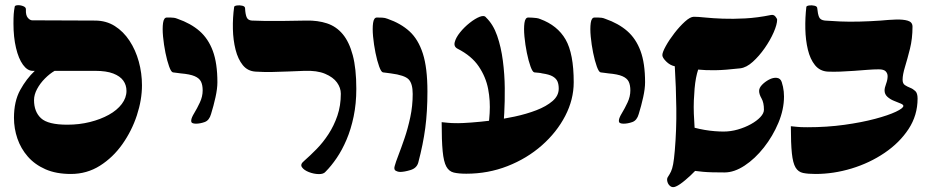

<svg xmlns="http://www.w3.org/2000/svg" viewBox="-20 -673 3656 756"><path d="M259 12Q201 12 159 -6.5Q117 -25 89.5 -56.5Q62 -88 48.5 -127.5Q35 -167 35 -209Q35 -274 59.5 -318.5Q84 -363 117 -394H109Q88 -394 70.5 -418Q53 -442 43 -484.5Q33 -527 33 -580Q33 -604 34 -617.5Q35 -631 38 -647Q39 -652 50 -652.5Q61 -653 72 -648.5Q83 -644 82 -635Q81 -613 89.5 -603Q98 -593 107 -593Q170 -593 234.5 -592.5Q299 -592 354 -592Q398 -592 432 -570.5Q466 -549 490 -512.5Q514 -476 526.5 -430.5Q539 -385 539 -337Q539 -280 519 -219Q499 -158 462 -105.5Q425 -53 373.5 -20.5Q322 12 259 12ZM245 -182Q292 -182 334 -192.5Q376 -203 408.5 -221Q441 -239 459.5 -263.5Q478 -288 478 -315Q478 -338 465.5 -355.5Q453 -373 426 -383.5Q399 -394 355 -394H195Q176 -383 157 -364Q138 -345 126 -322.5Q114 -300 114 -279Q114 -233 141.5 -207.5Q169 -182 245 -182Z M751 -186Q743 -186 737.5 -188.5Q732 -191 733 -200Q734 -210 745 -228Q756 -246 767 -269.5Q778 -293 778 -317Q778 -338 771.5 -351.5Q765 -365 746.5 -373Q728 -381 692 -384Q685 -385 677 -386Q669 -387 661 -388Q654 -389 646 -411Q638 -433 631.5 -465Q625 -497 622 -529Q619 -561 622 -582.5Q625 -604 637 -604Q644 -604 651 -604Q658 -604 665 -603Q672 -602 679 -599Q731 -581 765.5 -551Q800 -521 818 -472.5Q836 -424 836 -349Q836 -324 828.5 -290Q821 -256 811 -224Q804 -199 786 -192.5Q768 -186 751 -186Z M902 -646Q903 -650 913 -651.5Q923 -653 934 -650.5Q945 -648 945 -640Q946 -618 951 -605.5Q956 -593 972 -592Q998 -591 1025 -590.5Q1052 -590 1089.5 -590.5Q1127 -591 1186 -592Q1231 -593 1267.5 -581Q1304 -569 1329.5 -538.5Q1355 -508 1369 -455.5Q1383 -403 1383 -323Q1383 -265 1372.5 -214.5Q1362 -164 1344.5 -123Q1327 -82 1305.5 -50.5Q1284 -19 1262 3Q1254 13 1234.5 12.5Q1215 12 1196 4.5Q1177 -3 1169 -14.5Q1161 -26 1177 -39Q1201 -60 1226.5 -86Q1252 -112 1273.5 -145Q1295 -178 1308.5 -217.5Q1322 -257 1322 -304Q1322 -327 1307 -348Q1292 -369 1260 -382.5Q1228 -396 1178 -394Q1147 -393 1114.5 -391.5Q1082 -390 1049.5 -389.5Q1017 -389 986 -391Q955 -393 936 -416.5Q917 -440 907.5 -477.5Q898 -515 897 -559Q896 -603 902 -646Z M1555 4Q1547 4 1538.5 -0.5Q1530 -5 1534 -19Q1538 -34 1549 -62.5Q1560 -91 1573 -129Q1586 -167 1595.5 -211.5Q1605 -256 1605 -303Q1605 -344 1589 -360.5Q1573 -377 1519 -384Q1512 -385 1504 -386Q1496 -387 1488 -388Q1481 -389 1473 -411Q1465 -433 1458.5 -465Q1452 -497 1449 -529Q1446 -561 1449 -582.5Q1452 -604 1464 -604Q1475 -604 1485.5 -603.5Q1496 -603 1506 -599Q1558 -581 1592.5 -549.5Q1627 -518 1645 -462Q1663 -406 1663 -313Q1663 -233 1654.5 -169Q1646 -105 1627 -33Q1621 -11 1596.5 -3.5Q1572 4 1555 4Z M1816 11Q1786 11 1767 6.5Q1748 2 1737.5 -17Q1727 -36 1723 -77.5Q1719 -119 1719 -192Q1733 -191 1744 -189.5Q1755 -188 1784 -188Q1800 -188 1835 -190.5Q1870 -193 1915 -198.5Q1960 -204 2006.5 -214Q2053 -224 2092 -239Q2131 -254 2155.5 -275Q2180 -296 2180 -324Q2180 -341 2175 -352.5Q2170 -364 2156.5 -372Q2143 -380 2115 -384Q2108 -386 2100 -386.5Q2092 -387 2084 -388Q2077 -389 2069 -411Q2061 -433 2054.5 -465Q2048 -497 2045 -529Q2042 -561 2045 -582.5Q2048 -604 2060 -604Q2067 -604 2075.5 -603.5Q2084 -603 2092 -602Q2100 -601 2107 -598Q2175 -573 2207 -517.5Q2239 -462 2239 -349Q2239 -281 2205.5 -216.5Q2172 -152 2113.5 -100.5Q2055 -49 1978.5 -19Q1902 11 1816 11ZM1897 -135Q1905 -179 1908 -227.5Q1911 -276 1902 -323Q1893 -370 1865 -411.5Q1837 -453 1782 -481Q1766 -489 1770.5 -507Q1775 -525 1791.5 -545.5Q1808 -566 1829.5 -583Q1851 -600 1869 -607Q1887 -614 1894 -604Q1922 -577 1937.5 -532.5Q1953 -488 1960 -434Q1967 -380 1967.5 -326.5Q1968 -273 1965.5 -228Q1963 -183 1960 -156Q1958 -134 1947 -123Q1936 -112 1924 -110.5Q1912 -109 1903.5 -115.5Q1895 -122 1897 -135Z M2435 -186Q2427 -186 2421.5 -188.5Q2416 -191 2417 -200Q2418 -210 2429 -228Q2440 -246 2451 -269.5Q2462 -293 2462 -317Q2462 -338 2455.5 -351.5Q2449 -365 2430.5 -373Q2412 -381 2376 -384Q2369 -385 2361 -386Q2353 -387 2345 -388Q2338 -389 2330 -411Q2322 -433 2315.5 -465Q2309 -497 2306 -529Q2303 -561 2306 -582.5Q2309 -604 2321 -604Q2328 -604 2335 -604Q2342 -604 2349 -603Q2356 -602 2363 -599Q2415 -581 2449.5 -551Q2484 -521 2502 -472.5Q2520 -424 2520 -349Q2520 -324 2512.5 -290Q2505 -256 2495 -224Q2488 -199 2470 -192.5Q2452 -186 2435 -186Z M2588 -456Q2588 -467 2601.5 -491.5Q2615 -516 2635.5 -542.5Q2656 -569 2677 -588Q2698 -607 2712 -607Q2728 -607 2757 -604Q2786 -601 2826 -599.5Q2866 -598 2914 -600.5Q2962 -603 3016 -614Q3027 -616 3033.5 -607.5Q3040 -599 3040 -596Q3040 -577 3026.5 -546Q3013 -515 2991 -483.5Q2969 -452 2944 -429.5Q2919 -407 2895 -404Q2834 -397 2796 -396.5Q2758 -396 2729 -399Q2724 -384 2720.5 -365.5Q2717 -347 2715 -324.5Q2713 -302 2712 -277Q2711 -252 2712 -225Q2713 -198 2715 -170Q2734 -165 2754.5 -161.5Q2775 -158 2794.5 -156.5Q2814 -155 2829 -155Q2857 -155 2885 -163Q2913 -171 2936.5 -184Q2960 -197 2974 -212Q2988 -227 2988 -241Q2988 -269 2978.5 -285.5Q2969 -302 2969 -315Q2969 -327 2980.5 -339Q2992 -351 3008 -359.5Q3024 -368 3038.5 -366.5Q3053 -365 3058 -350Q3061 -341 3063 -331.5Q3065 -322 3066 -312.5Q3067 -303 3067 -293Q3067 -242 3045 -189.5Q3023 -137 2988 -92.5Q2953 -48 2912 -21Q2871 6 2833 6Q2807 6 2786 5.5Q2765 5 2748.5 3.5Q2732 2 2717 0Q2701 17 2678.5 36Q2656 55 2642 61Q2629 67 2620 60.5Q2611 54 2608 43Q2605 32 2609 25Q2617 13 2622 2.5Q2627 -8 2630.5 -26.5Q2634 -45 2637 -80Q2644 -163 2643 -246Q2642 -329 2637 -412Q2618 -416 2603 -431Q2588 -446 2588 -456Z M3191 12Q3161 12 3142 8Q3123 4 3112.5 -13.5Q3102 -31 3098 -69.5Q3094 -108 3094 -176Q3108 -175 3119 -173.5Q3130 -172 3159 -172Q3236 -172 3304.5 -181.5Q3373 -191 3425.5 -205Q3478 -219 3507.5 -233Q3537 -247 3537 -256Q3537 -261 3526 -265.5Q3515 -270 3500 -276Q3485 -282 3474 -292Q3463 -302 3463 -317Q3463 -327 3469 -343Q3475 -359 3475 -373Q3475 -384 3467.5 -392Q3460 -400 3440 -400Q3420 -400 3395 -398Q3370 -396 3342.5 -394Q3315 -392 3288.5 -391Q3262 -390 3239 -391Q3208 -393 3189 -416.5Q3170 -440 3161 -477.5Q3152 -515 3151 -559Q3150 -603 3155 -646Q3156 -650 3166 -651.5Q3176 -653 3187 -650.5Q3198 -648 3198 -640Q3200 -618 3205 -606Q3210 -594 3228 -592Q3253 -590 3288 -588.5Q3323 -587 3364 -588Q3405 -589 3448 -592Q3478 -595 3507 -596Q3536 -597 3554.5 -591.5Q3573 -586 3573 -568Q3573 -521 3563 -481Q3553 -441 3543.5 -410Q3534 -379 3534 -359Q3534 -344 3543 -338Q3552 -332 3563.5 -327.5Q3575 -323 3584 -314.5Q3593 -306 3593 -285Q3593 -219 3557.5 -165Q3522 -111 3463 -71Q3404 -31 3333 -9.5Q3262 12 3191 12Z"/></svg>

Font: Noto Rashi Hebrew Black
Style: Regular
Weight: 900
Version: Version 1.006